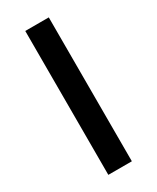

<svg xmlns="http://www.w3.org/2000/svg" viewBox="-185 -770 676 825"><g transform="rotate(-30 152.5 -357.0)"><path d="M94.2 0V-713.9H210.9V0Z"/></g></svg>

Font: f2_18033          
Style: Regular
Weight: 600
Foundry: Ascender Corporation
Version: Version 1.10